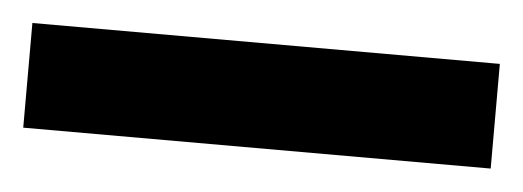

<svg xmlns="http://www.w3.org/2000/svg" viewBox="-25 -41 496 182"><g transform="rotate(5 223.0 50.0)"><path d="M445.3 0V99.6H0.5V0Z"/></g></svg>

Font: Vazirmatn FD SemiBold
Style: Regular
Weight: 600
Designer: Saber Rastikerdar
Foundry: Saber Rastikerdar
Version: Version 33.001